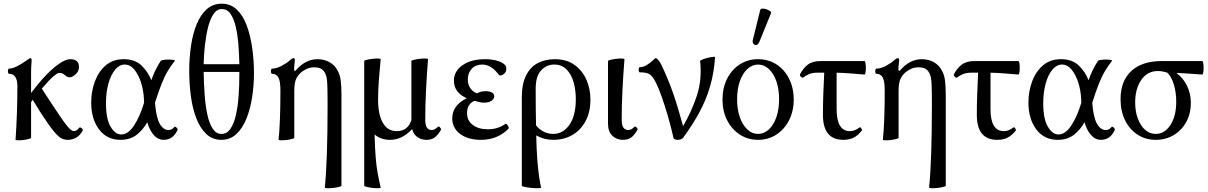

<svg xmlns="http://www.w3.org/2000/svg" viewBox="-20 -745 6533 1038"><path d="M64 10Q69 -60 71.5 -134.5Q74 -209 74 -279Q74 -346 29 -346Q25 -346 23.5 -353Q22 -360 23.5 -367Q25 -374 29 -374Q46 -374 71.5 -386.5Q97 -399 124 -419Q141 -431 145 -431Q151 -431 151 -417Q149 -399 148.5 -380Q148 -361 148 -342V-242Q217 -334 272 -379.5Q327 -425 360 -425Q407 -425 407 -383Q407 -360 389 -343.5Q371 -327 357 -327Q347 -327 339 -333Q331 -339 322.5 -345Q314 -351 299 -351Q291 -351 269 -332.5Q247 -314 206 -266Q231 -227 256.5 -188.5Q282 -150 305 -116Q334 -73 351 -54.5Q368 -36 381 -36Q393 -36 408 -54Q412 -59 421.5 -52Q431 -45 426 -37Q399 11 345 11Q318 11 296 -8.5Q274 -28 240 -76Q218 -108 197 -140.5Q176 -173 157 -205Q152 -199 148 -193V0Q148 3 135 6.5Q122 10 105.5 12Q89 14 76.5 13.5Q64 13 64 10Z M631 11Q558 11 515.5 -45.5Q473 -102 473 -191Q473 -250 492.5 -303.5Q512 -357 551 -391Q590 -425 649 -425Q710 -425 745.5 -390.5Q781 -356 798 -311Q808 -340 820 -365Q832 -390 849 -416Q851 -419 863.5 -421Q876 -423 891.5 -423Q907 -423 917.5 -421Q928 -419 925 -416Q905 -391 887.5 -362Q870 -333 853.5 -291.5Q837 -250 818 -190Q824 -110 843.5 -76Q863 -42 891 -42Q909 -42 922 -58Q926 -63 934 -55.5Q942 -48 940 -43Q916 11 864 11Q835 11 812.5 -13.5Q790 -38 776 -84Q754 -44 719 -16.5Q684 11 631 11ZM553 -186Q553 -102 578 -60Q603 -18 635 -18Q673 -18 705 -67Q737 -116 759 -190Q758 -199 758 -210Q756 -256 742.5 -298.5Q729 -341 706.5 -368.5Q684 -396 654 -396Q626 -396 603 -369Q580 -342 566.5 -294.5Q553 -247 553 -186Z M1177 11Q1129 11 1095.5 -20.5Q1062 -52 1041.5 -105Q1021 -158 1012 -224.5Q1003 -291 1003 -361Q1003 -431 1012.5 -496.5Q1022 -562 1043 -613.5Q1064 -665 1097.5 -695Q1131 -725 1179 -725Q1227 -725 1260.5 -693Q1294 -661 1314 -607Q1334 -553 1343.5 -486Q1353 -419 1353 -349Q1353 -283 1343 -219Q1333 -155 1312 -103Q1291 -51 1257.5 -20Q1224 11 1177 11ZM1179 -696Q1152 -696 1133.5 -668Q1115 -640 1104 -594.5Q1093 -549 1087.5 -497.5Q1082 -446 1081 -398H1274Q1273 -449 1269 -501.5Q1265 -554 1255 -598Q1245 -642 1227 -669Q1209 -696 1179 -696ZM1177 -21Q1207 -21 1226 -49Q1245 -77 1255.5 -123.5Q1266 -170 1270 -227Q1274 -284 1274 -343Q1274 -350 1274 -356H1081Q1082 -291 1086.5 -231Q1091 -171 1101.5 -123.5Q1112 -76 1130.5 -48.5Q1149 -21 1177 -21Z M1736 269Q1751 120 1751 -173Q1751 -247 1749.5 -287.5Q1748 -328 1739 -347Q1729 -367 1714.5 -374Q1700 -381 1679 -381Q1656 -381 1640 -373.5Q1624 -366 1612 -357Q1593 -342 1582 -320.5Q1571 -299 1571 -254V0Q1571 3 1558 6.5Q1545 10 1528 12Q1511 14 1498.5 13.5Q1486 13 1486 10Q1491 -36 1493.5 -104Q1496 -172 1496 -254Q1496 -307 1485 -326.5Q1474 -346 1451 -346Q1447 -346 1445.5 -353Q1444 -360 1445.5 -367Q1447 -374 1451 -374Q1474 -374 1502.5 -389Q1531 -404 1547 -419Q1560 -431 1568 -431Q1574 -431 1574 -417Q1573 -406 1571.5 -395Q1570 -384 1570 -364L1577 -362Q1630 -425 1696 -425Q1734 -425 1763 -408Q1792 -391 1807 -360Q1818 -340 1822 -309.5Q1826 -279 1826 -232V259Q1826 262 1812.5 265.5Q1799 269 1781 271Q1763 273 1749.5 272.5Q1736 272 1736 269Z M2038 269Q2039 272 2026 272.5Q2013 273 1995 271Q1977 269 1963 265.5Q1949 262 1949 259V-415Q1949 -418 1962.5 -421.5Q1976 -425 1994 -427Q2012 -429 2025 -428.5Q2038 -428 2038 -425Q2033 -373 2028.5 -316Q2024 -259 2024 -207Q2024 -125 2050 -80.5Q2076 -36 2125 -36Q2185 -36 2204 -96V-415Q2204 -418 2217.5 -421.5Q2231 -425 2249 -427Q2267 -429 2280.5 -428.5Q2294 -428 2294 -425Q2287 -338 2283 -253.5Q2279 -169 2279 -97Q2279 -42 2314 -42Q2330 -42 2347 -59Q2352 -64 2359 -56Q2366 -48 2364 -43Q2346 -13 2329 -1Q2312 11 2286 11Q2258 11 2237 -3.5Q2216 -18 2208 -47Q2178 -16 2149.5 -2.5Q2121 11 2088 11Q2039 11 2005 -18Q2007 56 2011 105.5Q2015 155 2022 192.5Q2029 230 2038 269Z M2580 11Q2510 11 2467.5 -21Q2425 -53 2425 -105Q2425 -175 2503 -214Q2434 -245 2434 -309Q2434 -360 2480.5 -392.5Q2527 -425 2602 -425Q2641 -425 2671.5 -415.5Q2702 -406 2714 -389Q2716 -386 2716.5 -381Q2717 -376 2717 -369Q2717 -358 2706.5 -347.5Q2696 -337 2684 -337Q2678 -337 2674 -344Q2635 -396 2587 -396Q2552 -396 2530.5 -373.5Q2509 -351 2509 -315Q2509 -288 2523 -268Q2537 -248 2559 -240Q2577 -252 2605 -252Q2627 -252 2639.5 -245Q2652 -238 2652 -224Q2652 -211 2637.5 -200.5Q2623 -190 2597 -190Q2584 -190 2571.5 -193Q2559 -196 2546 -200Q2505 -184 2505 -133Q2505 -93 2536 -69.5Q2567 -46 2618 -46Q2671 -46 2712 -75Q2715 -78 2720.5 -72.5Q2726 -67 2729 -59.5Q2732 -52 2728 -48Q2669 11 2580 11Z M2905 269Q2906 272 2890.5 272.5Q2875 273 2854 271Q2833 269 2817 265.5Q2801 262 2801 259V-217Q2801 -292 2824.5 -338Q2848 -384 2888.5 -404.5Q2929 -425 2979 -425Q3043 -425 3085.5 -394.5Q3128 -364 3150 -314.5Q3172 -265 3172 -207Q3172 -139 3145.5 -90Q3119 -41 3074 -15Q3029 11 2971 11Q2921 11 2879 -13Q2881 69 2885 120.5Q2889 172 2894 206Q2899 240 2905 269ZM2876 -266Q2876 -207 2876.5 -158Q2877 -109 2878 -67Q2896 -45 2919.5 -33Q2943 -21 2971 -21Q3024 -21 3058.5 -70.5Q3093 -120 3093 -208Q3093 -258 3081 -300.5Q3069 -343 3043 -369.5Q3017 -396 2976 -396Q2935 -396 2905.5 -364.5Q2876 -333 2876 -266Z M3348 11Q3313 11 3290 -11.5Q3267 -34 3267 -78V-415Q3267 -418 3280.5 -421.5Q3294 -425 3312 -427Q3330 -429 3343 -428.5Q3356 -428 3356 -425Q3349 -338 3345 -253.5Q3341 -169 3341 -97Q3341 -42 3377 -42Q3393 -42 3409 -59Q3414 -64 3421.5 -56Q3429 -48 3426 -43Q3409 -13 3391.5 -1Q3374 11 3348 11Z M3643 11Q3636 11 3629.5 8.5Q3623 6 3621 0Q3608 -58 3591 -116.5Q3574 -175 3557 -223Q3540 -271 3527 -296Q3510 -331 3493.5 -342.5Q3477 -354 3439 -354Q3435 -354 3433.5 -361Q3432 -368 3433.5 -375Q3435 -382 3439 -382Q3458 -382 3476 -393Q3494 -404 3510 -419Q3522 -431 3526 -431Q3529 -431 3538.5 -421Q3548 -411 3557 -392Q3578 -347 3593 -310Q3608 -273 3620.5 -237Q3633 -201 3645.5 -159Q3658 -117 3673 -63Q3717 -138 3746.5 -225Q3776 -312 3765 -415Q3765 -418 3777 -423Q3789 -428 3805 -432Q3821 -436 3833.5 -437.5Q3846 -439 3846 -436Q3840 -351 3819 -278.5Q3798 -206 3761.5 -138.5Q3725 -71 3673 0Q3664 11 3643 11Z M4078 11Q4023 11 3979.5 -17.5Q3936 -46 3911 -95Q3886 -144 3886 -207Q3886 -270 3911 -319.5Q3936 -369 3979.5 -397Q4023 -425 4078 -425Q4134 -425 4177.5 -397Q4221 -369 4246 -319.5Q4271 -270 4271 -207Q4271 -144 4246 -95Q4221 -46 4177.5 -17.5Q4134 11 4078 11ZM4078 -21Q4111 -21 4137 -45.5Q4163 -70 4177.5 -112Q4192 -154 4192 -208Q4192 -263 4177.5 -305Q4163 -347 4137 -371.5Q4111 -396 4078 -396Q4046 -396 4020 -371.5Q3994 -347 3979.5 -305Q3965 -263 3965 -208Q3965 -154 3979.5 -112Q3994 -70 4020 -45.5Q4046 -21 4078 -21ZM4085 -518Q4079 -504 4069.5 -502Q4060 -500 4053.5 -508Q4047 -516 4050 -529L4090 -691Q4092 -698 4101.5 -698.5Q4111 -699 4123 -695Q4135 -691 4143 -685Q4151 -679 4148 -673Z M4539 11Q4429 11 4429 -124Q4429 -180 4431 -237.5Q4433 -295 4436 -352H4397Q4372 -352 4353.5 -344Q4335 -336 4324 -327Q4319 -322 4311 -329Q4303 -336 4305 -343Q4321 -375 4346.5 -395Q4372 -415 4417 -415H4654Q4657 -415 4659 -404Q4661 -393 4661 -378.5Q4661 -364 4659 -353Q4657 -342 4654 -342Q4616 -345 4578.5 -348Q4541 -351 4503 -352V-155Q4503 -36 4575 -36Q4601 -36 4625 -55Q4631 -60 4636.5 -51Q4642 -42 4640 -40Q4618 -12 4594.5 -0.5Q4571 11 4539 11Z M5003 269Q5018 120 5018 -173Q5018 -247 5016.5 -287.5Q5015 -328 5006 -347Q4996 -367 4981.5 -374Q4967 -381 4946 -381Q4923 -381 4907 -373.5Q4891 -366 4879 -357Q4860 -342 4849 -320.5Q4838 -299 4838 -254V0Q4838 3 4825 6.5Q4812 10 4795 12Q4778 14 4765.5 13.5Q4753 13 4753 10Q4758 -36 4760.5 -104Q4763 -172 4763 -254Q4763 -307 4752 -326.5Q4741 -346 4718 -346Q4714 -346 4712.5 -353Q4711 -360 4712.5 -367Q4714 -374 4718 -374Q4741 -374 4769.5 -389Q4798 -404 4814 -419Q4827 -431 4835 -431Q4841 -431 4841 -417Q4840 -406 4838.5 -395Q4837 -384 4837 -364L4844 -362Q4897 -425 4963 -425Q5001 -425 5030 -408Q5059 -391 5074 -360Q5085 -340 5089 -309.5Q5093 -279 5093 -232V259Q5093 262 5079.5 265.5Q5066 269 5048 271Q5030 273 5016.5 272.5Q5003 272 5003 269Z M5371 11Q5261 11 5261 -124Q5261 -180 5263 -237.5Q5265 -295 5268 -352H5229Q5204 -352 5185.5 -344Q5167 -336 5156 -327Q5151 -322 5143 -329Q5135 -336 5137 -343Q5153 -375 5178.5 -395Q5204 -415 5249 -415H5486Q5489 -415 5491 -404Q5493 -393 5493 -378.5Q5493 -364 5491 -353Q5489 -342 5486 -342Q5448 -345 5410.5 -348Q5373 -351 5335 -352V-155Q5335 -36 5407 -36Q5433 -36 5457 -55Q5463 -60 5468.5 -51Q5474 -42 5472 -40Q5450 -12 5426.5 -0.5Q5403 11 5371 11Z M5698 11Q5625 11 5582.5 -45.5Q5540 -102 5540 -191Q5540 -250 5559.5 -303.5Q5579 -357 5618 -391Q5657 -425 5716 -425Q5777 -425 5812.5 -390.5Q5848 -356 5865 -311Q5875 -340 5887 -365Q5899 -390 5916 -416Q5918 -419 5930.5 -421Q5943 -423 5958.5 -423Q5974 -423 5984.5 -421Q5995 -419 5992 -416Q5972 -391 5954.5 -362Q5937 -333 5920.5 -291.5Q5904 -250 5885 -190Q5891 -110 5910.5 -76Q5930 -42 5958 -42Q5976 -42 5989 -58Q5993 -63 6001 -55.5Q6009 -48 6007 -43Q5983 11 5931 11Q5902 11 5879.5 -13.5Q5857 -38 5843 -84Q5821 -44 5786 -16.5Q5751 11 5698 11ZM5620 -186Q5620 -102 5645 -60Q5670 -18 5702 -18Q5740 -18 5772 -67Q5804 -116 5826 -190Q5825 -199 5825 -210Q5823 -256 5809.5 -298.5Q5796 -341 5773.5 -368.5Q5751 -396 5721 -396Q5693 -396 5670 -369Q5647 -342 5633.5 -294.5Q5620 -247 5620 -186Z M6228 11Q6173 11 6130 -17Q6087 -45 6062.5 -94.5Q6038 -144 6038 -209Q6038 -307 6096 -361Q6154 -415 6262 -415H6479Q6483 -415 6485 -404Q6487 -393 6487 -378.5Q6487 -364 6485 -353Q6483 -342 6479 -342Q6444 -345 6409.5 -347Q6375 -349 6340 -351Q6377 -323 6397.5 -281Q6418 -239 6418 -188Q6418 -131 6393.5 -86Q6369 -41 6326 -15Q6283 11 6228 11ZM6228 -21Q6276 -21 6307.5 -69Q6339 -117 6339 -196Q6339 -246 6326 -288.5Q6313 -331 6291 -352Q6263 -361 6240 -361Q6183 -361 6150 -313Q6117 -265 6117 -191Q6117 -142 6131.5 -103.5Q6146 -65 6171 -43Q6196 -21 6228 -21Z"/></svg>

Font: Junicode
Style: Regular
Weight: 400
Designer: Peter S. Baker
Version: Version 2.100; ttfautohint (v1.8.4)